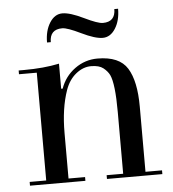

<svg xmlns="http://www.w3.org/2000/svg" viewBox="-50 -717 687 763"><g transform="rotate(-5 293.5 -335.5)"><path d="M384 -619Q434 -619 434 -670H449Q449 -623 429 -591.5Q409 -560 378.5 -560Q348 -560 294.5 -586Q241 -612 221 -612Q171 -612 171 -561H156Q156 -608 176 -639.5Q196 -671 226.5 -671Q257 -671 310.5 -645Q364 -619 384 -619ZM260 -15V0H39V-15H105V-445H34V-460H55Q134 -460 196 -473V-373H202Q219 -421 259.5 -450.5Q300 -480 350 -480Q437 -480 469 -428.5Q501 -377 501 -275V-15H567V0H346V-15H412V-261Q412 -374 395 -410Q387 -426 370.5 -439Q354 -452 322 -452Q290 -452 261.5 -429Q233 -406 219 -366Q194 -295 194 -196V-15Z"/></g></svg>

Font: Elsie Swash Caps
Style: Regular
Weight: 400
Designer: Alejandro Inler
Foundry: Alejandro Inler
Version: 1.003